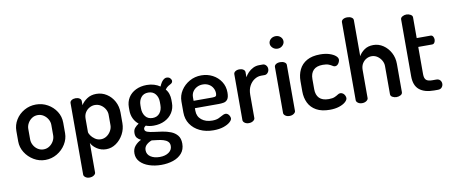

<svg xmlns="http://www.w3.org/2000/svg" viewBox="-80 -1099 3925 1666"><g transform="rotate(-10 1883.0 -265.5)"><path d="M242 8Q188 8 141 -20Q94 -48 65.5 -93.5Q37 -139 37 -191V-283Q37 -336 64.5 -381Q92 -426 139.5 -453Q187 -480 243 -480Q299 -480 346 -453.5Q393 -427 421.5 -382.5Q450 -338 450 -283V-191Q450 -140 421.5 -94Q393 -48 345.5 -20Q298 8 242 8ZM243 -85Q271 -85 294 -100Q317 -115 331 -139.5Q345 -164 345 -191V-283Q345 -309 331 -333Q317 -357 294 -372Q271 -387 243 -387Q214 -387 191.5 -372Q169 -357 155.5 -333Q142 -309 142 -283V-191Q142 -164 155.5 -139.5Q169 -115 192 -100Q215 -85 243 -85Z M593 225Q571 225 556.5 214Q542 203 542 190V-440Q542 -455 556.5 -464.5Q571 -474 592 -474Q613 -474 627 -464.5Q641 -455 641 -440V-404Q658 -433 692.5 -456.5Q727 -480 775 -480Q825 -480 866 -453.5Q907 -427 931 -382.5Q955 -338 955 -283V-191Q955 -139 930.5 -93.5Q906 -48 866 -20Q826 8 779 8Q734 8 698 -15.5Q662 -39 647 -70V190Q647 203 631.5 214Q616 225 593 225ZM748 -85Q775 -85 798 -100Q821 -115 835.5 -140Q850 -165 850 -191V-283Q850 -309 836 -333Q822 -357 798.5 -372Q775 -387 746 -387Q722 -387 699 -374.5Q676 -362 661.5 -339Q647 -316 647 -283V-168Q647 -156 660 -136.5Q673 -117 696 -101Q719 -85 748 -85Z M1226 225Q1168 225 1119 208.5Q1070 192 1041 161Q1012 130 1012 87Q1012 47 1035 20.5Q1058 -6 1089 -20Q1069 -29 1056 -44Q1043 -59 1043 -86Q1043 -114 1057 -131Q1071 -148 1093 -162Q1065 -184 1049.5 -216.5Q1034 -249 1034 -288V-316Q1034 -364 1057 -401Q1080 -438 1122.5 -459Q1165 -480 1220 -480Q1254 -480 1283.5 -471Q1313 -462 1336 -446Q1352 -483 1368.5 -498Q1385 -513 1400 -513Q1421 -513 1432 -501Q1443 -489 1443 -477Q1443 -469 1438.5 -462.5Q1434 -456 1426 -452Q1416 -447 1402.5 -438.5Q1389 -430 1376 -412Q1393 -393 1401 -368Q1409 -343 1409 -316V-288Q1409 -241 1385 -203Q1361 -165 1318 -143.5Q1275 -122 1220 -122Q1181 -122 1151 -134Q1143 -129 1137.5 -122.5Q1132 -116 1132 -106Q1132 -88 1154 -80Q1176 -72 1210.5 -68Q1245 -64 1284 -58Q1323 -52 1357.5 -38.5Q1392 -25 1414 1.5Q1436 28 1436 74Q1436 126 1407 159.5Q1378 193 1330.5 209Q1283 225 1226 225ZM1224 155Q1273 155 1303.5 133.5Q1334 112 1334 77Q1334 52 1319 38Q1304 24 1280 17Q1256 10 1229.5 7Q1203 4 1179 1Q1151 11 1131.5 29.5Q1112 48 1112 76Q1112 113 1143.5 134Q1175 155 1224 155ZM1222 -189Q1262 -189 1284.5 -217Q1307 -245 1307 -288V-316Q1307 -357 1284.5 -385Q1262 -413 1221 -413Q1180 -413 1158 -385Q1136 -357 1136 -316V-289Q1136 -247 1158 -218Q1180 -189 1222 -189Z M1724 8Q1656 8 1604 -17Q1552 -42 1522 -86.5Q1492 -131 1492 -191V-286Q1492 -339 1520.5 -383Q1549 -427 1596 -453.5Q1643 -480 1700 -480Q1754 -480 1799 -456.5Q1844 -433 1871.5 -391Q1899 -349 1899 -295Q1899 -253 1886 -235Q1873 -217 1852 -213Q1831 -209 1808 -209H1597V-186Q1597 -136 1633.5 -106.5Q1670 -77 1727 -77Q1762 -77 1784 -87Q1806 -97 1821 -106Q1836 -115 1849 -115Q1862 -115 1871 -107Q1880 -99 1885 -88Q1890 -77 1890 -68Q1890 -53 1869.5 -35Q1849 -17 1812 -4.5Q1775 8 1724 8ZM1597 -274H1763Q1785 -274 1792.5 -280Q1800 -286 1800 -304Q1800 -330 1787 -352.5Q1774 -375 1751 -387.5Q1728 -400 1699 -400Q1671 -400 1648 -388Q1625 -376 1611 -355Q1597 -334 1597 -306Z M2036 0Q2014 0 1999.5 -11Q1985 -22 1985 -35V-440Q1985 -455 1999.5 -464.5Q2014 -474 2036 -474Q2056 -474 2070 -464.5Q2084 -455 2084 -440V-396Q2095 -417 2113.5 -436Q2132 -455 2157 -467.5Q2182 -480 2211 -480H2243Q2259 -480 2271 -466.5Q2283 -453 2283 -434Q2283 -415 2271 -401Q2259 -387 2243 -387H2211Q2181 -387 2153 -369Q2125 -351 2107.5 -318.5Q2090 -286 2090 -240V-35Q2090 -22 2074.5 -11Q2059 0 2036 0Z M2395 0Q2372 0 2357.5 -11Q2343 -22 2343 -35V-440Q2343 -455 2357.5 -464.5Q2372 -474 2395 -474Q2417 -474 2432.5 -464.5Q2448 -455 2448 -440V-35Q2448 -22 2432.5 -11Q2417 0 2395 0ZM2395 -593Q2369 -593 2351 -610Q2333 -627 2333 -648Q2333 -671 2351 -687Q2369 -703 2395 -703Q2420 -703 2437.5 -687Q2455 -671 2455 -648Q2455 -627 2437.5 -610Q2420 -593 2395 -593Z M2749 8Q2677 8 2630.5 -18Q2584 -44 2562 -89Q2540 -134 2540 -191V-281Q2540 -337 2562 -382.5Q2584 -428 2630 -454Q2676 -480 2747 -480Q2793 -480 2827.5 -469Q2862 -458 2881.5 -441.5Q2901 -425 2901 -407Q2901 -398 2895.5 -385.5Q2890 -373 2880.5 -364.5Q2871 -356 2858 -356Q2848 -356 2836.5 -364Q2825 -372 2806 -379.5Q2787 -387 2755 -387Q2699 -387 2672 -359Q2645 -331 2645 -281V-191Q2645 -141 2672 -113Q2699 -85 2756 -85Q2789 -85 2808 -93.5Q2827 -102 2838.5 -110Q2850 -118 2861 -118Q2875 -118 2885.5 -110Q2896 -102 2901.5 -90Q2907 -78 2907 -68Q2907 -51 2886.5 -33Q2866 -15 2830.5 -3.5Q2795 8 2749 8Z M3035 0Q3012 0 2997.5 -11Q2983 -22 2983 -35V-722Q2983 -737 2997.5 -746.5Q3012 -756 3035 -756Q3057 -756 3072.5 -746.5Q3088 -737 3088 -722V-404Q3103 -433 3135.5 -456.5Q3168 -480 3216 -480Q3263 -480 3302.5 -453.5Q3342 -427 3366 -382.5Q3390 -338 3390 -283V-35Q3390 -18 3373.5 -9Q3357 0 3337 0Q3319 0 3302 -9Q3285 -18 3285 -35V-283Q3285 -309 3271 -333Q3257 -357 3234.5 -372Q3212 -387 3184 -387Q3160 -387 3138 -374.5Q3116 -362 3102 -339Q3088 -316 3088 -283V-35Q3088 -22 3072.5 -11Q3057 0 3035 0Z M3668 0Q3583 0 3538 -37.5Q3493 -75 3493 -156V-657Q3493 -672 3509.5 -681.5Q3526 -691 3545 -691Q3564 -691 3581 -681.5Q3598 -672 3598 -657V-474H3720Q3734 -474 3741.5 -462Q3749 -450 3749 -435Q3749 -420 3741.5 -408Q3734 -396 3720 -396H3598V-156Q3598 -120 3613.5 -105Q3629 -90 3668 -90H3702Q3725 -90 3736.5 -76.5Q3748 -63 3748 -45Q3748 -28 3736.5 -14Q3725 0 3702 0Z"/></g></svg>

Font: Dosis ExtraLight SemiBold
Style: Regular
Weight: 600
Version: Version 3.001; ttfautohint (v1.8.2)